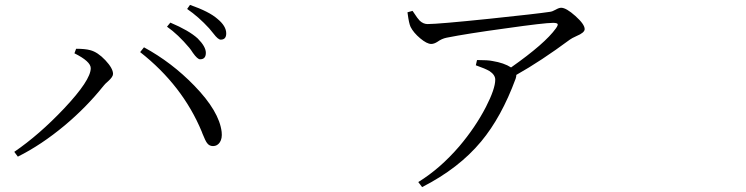

<svg xmlns="http://www.w3.org/2000/svg" viewBox="-20 -722 3040 782"><path d="M52.7 -84 38.1 -103.5Q139.6 -172.9 241.2 -280.3Q349.6 -395.5 349.6 -444.3Q349.6 -471.7 283.2 -504.9L290 -523.4Q327.1 -523.4 347.7 -517.6Q377.9 -509.8 409.2 -476.6Q440.4 -443.4 440.4 -420.9Q440.4 -409.2 420.9 -391.6Q407.2 -379.9 401.4 -372.1Q332 -285.2 243.2 -210.9Q148.4 -131.8 52.7 -84ZM847.7 -127Q832 -127 823.2 -139.6Q816.4 -148.4 804.7 -177.7Q802.7 -182.6 801.8 -185.5Q723.6 -374 550.8 -509.8L566.4 -529.3Q679.7 -467.8 771.5 -373Q873 -268.6 882.8 -184.6Q885.7 -158.2 875.5 -142.6Q865.2 -127 847.7 -127ZM794.9 -480.5Q784.2 -480.5 765.6 -506.8Q756.8 -520.5 751 -527.3Q705.1 -582 660.2 -613.3L673.8 -629.9Q750 -597.7 785.2 -565.4Q818.4 -532.2 818.4 -506.8Q818.4 -480.5 794.9 -480.5ZM878.9 -560.5Q868.2 -560.5 849.6 -585Q838.9 -598.6 832 -606.4Q789.1 -653.3 742.2 -685.5L753.9 -702.1Q832 -674.8 865.2 -645.5Q901.4 -616.2 901.4 -585.9Q901.4 -560.5 878.9 -560.5Z M1699.2 40 1683.6 19.5Q1772.5 -35.2 1850.6 -126Q1916 -203.1 1959 -286.1Q1997.1 -360.4 1997.1 -397.5Q1997.1 -417 1973.6 -432.6Q1957 -442.4 1918 -456.1L1922.9 -477.5Q1967.8 -477.5 1985.4 -473.6Q2033.2 -465.8 2061.5 -447.3Q2200.2 -544.9 2244.1 -606.4Q2253.9 -620.1 2251 -624.5Q2248 -628.9 2232.4 -628.9Q2197.3 -628.9 2039.1 -606.4Q1881.8 -585 1798.8 -568.4Q1779.3 -564.5 1761.7 -551.8Q1748 -543 1736.3 -543Q1718.8 -543 1691.4 -565.9Q1664.1 -588.9 1652.3 -612.3Q1645.5 -627 1640.6 -665Q1639.6 -669.9 1639.6 -671.9L1660.2 -677.7Q1662.1 -675.8 1665 -670.9Q1680.7 -646.5 1689.5 -637.7Q1704.1 -624 1721.7 -624Q1764.6 -624 1972.7 -645.5Q2168.9 -666 2219.7 -673.8Q2229.5 -674.8 2243.2 -682.6Q2256.8 -690.4 2265.6 -690.4Q2286.1 -690.4 2323.7 -656.7Q2361.3 -623 2361.3 -603.5Q2361.3 -588.9 2328.1 -575.2Q2308.6 -566.4 2300.8 -560.5Q2183.6 -473.6 2083 -417Q2083 -410.2 2080.1 -401.4Q2022.5 -245.1 1939.5 -145.5Q1848.6 -36.1 1699.2 40Z"/></svg>

Font: Bpmf Zihi Box R
Style: R
Weight: 400
Foundry: But Ko
Version: Version 1.320